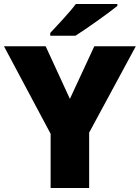

<svg xmlns="http://www.w3.org/2000/svg" viewBox="-20 -947 704 967"><path d="M571 -917V-927H362C329 -882 267 -818 233 -781V-767H360C414 -801 524 -879 571 -917ZM332 -449 210 -714H0L235 -273V0H429V-279L664 -714H455Z"/></svg>

Font: Noto Sans Canadian Aboriginal Black
Style: Regular
Weight: 900
Designer: Monotype Design Team, Typotheque's Kevin King
Foundry: Monotype Imaging Inc.
Version: Version 2.004